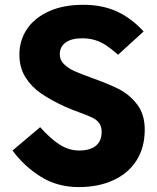

<svg xmlns="http://www.w3.org/2000/svg" viewBox="-20 -752 640 782"><path d="M302 -139Q347.5 -139 370.8 -158.5Q394 -178 394 -215Q394 -237 384 -250.5Q374 -264 357.2 -272.2Q340.5 -280.5 308 -292.5Q265.5 -308 245 -317.5Q187 -344 147.2 -371.5Q107.5 -399 83.2 -438Q59 -477 59 -530Q59 -587 89.5 -633Q120 -679 179 -705.8Q238 -732.5 319.5 -732.5Q395 -732.5 454 -706.2Q513 -680 565 -624L461 -529Q434 -552.5 413.5 -566.5Q393 -580.5 368.8 -588.2Q344.5 -596 314 -596Q271 -596 247.2 -578.8Q223.5 -561.5 223.5 -531Q223.5 -507.5 240.5 -490.8Q257.5 -474 283 -462.5Q308.5 -451 354.5 -434.5Q422 -410.5 464.8 -388.8Q507.5 -367 538.5 -326.8Q569.5 -286.5 569.5 -224Q569.5 -151 535.8 -98.2Q502 -45.5 441.2 -17.8Q380.5 10 301 10Q213.5 10 145.8 -32.5Q78 -75 31 -139L143.5 -234Q185.5 -187 223.2 -163Q261 -139 302 -139Z"/></svg>

Font: JuliaMono Black
Style: Regular
Weight: 900
Monospace: yes
Designer: cormullion
Foundry: corm
Version: Version 0.054; ttfautohint (v1.8.4)